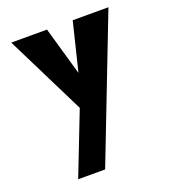

<svg xmlns="http://www.w3.org/2000/svg" viewBox="-140 -617 876 981"><g transform="rotate(-20 298.0 -126.5)"><path d="M367.9 -513 303.5 -250 228.1 -513H33.8L248.7 -80L116.3 260H262.9L562.2 -513Z"/></g></svg>

Font: Blink
Style: Wide
Weight: 400
Designer: Mew Too
Foundry: Cannot Into Space Fonts
Version: Version 001.000